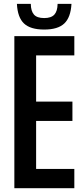

<svg xmlns="http://www.w3.org/2000/svg" viewBox="-20 -990 439 1010"><path d="M55.5 0V-800H371V-698.5H170V-455.5H361V-354H170V-101.5H371V0ZM212.5 -834.5Q140 -834.5 106.2 -866.5Q72.5 -898.5 69 -969.5H142Q142.5 -932 158.5 -913.5Q174.5 -895 212.5 -895Q249.5 -895 266 -913.2Q282.5 -931.5 283 -969.5H356Q352 -898.5 318.2 -866.5Q284.5 -834.5 212.5 -834.5Z"/></svg>

Font: Big Shoulders Text Thin
Style: Bold
Weight: 700
Version: Version 2.002